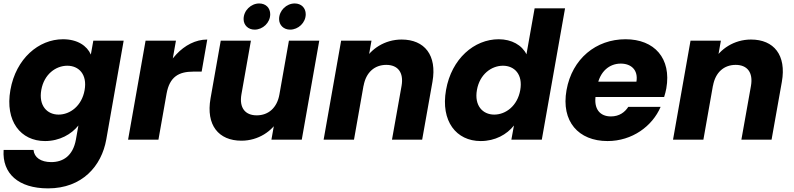

<svg xmlns="http://www.w3.org/2000/svg" viewBox="-32 -787 4476 1082"><path d="M322.9 -565.8C185.8 -565.8 57.7 -456.5 26.6 -280.1C-4.5 -103.8 84.7 7.9 221.8 7.9C303.9 7.9 370.5 -30.7 409.8 -79.8L395.9 -1C379.1 92.6 322 126.5 256.8 126.5C197.8 126.5 160.7 100.2 156.9 58H-11.6C-20.6 191.1 72.2 274.6 238.8 274.6C431.4 274.6 540.4 148.4 566.9 -1L664.9 -557.9H493.9L479.9 -479.5C458.6 -528.6 404.9 -565.8 322.9 -565.8ZM444.8 -279.2C429.1 -190.3 363.1 -141.2 298.2 -141.2C233.8 -141.2 184.9 -191.2 200.7 -280.1C216.4 -369 282.9 -416.6 347.3 -416.6C412.2 -416.6 460.6 -367.6 444.8 -279.2Z M906.6 -258.8C923.9 -354.7 975.6 -383.4 1057.5 -383.4H1104.4L1136 -564.2C1004.1 -564.2 892.8 -433.2 867.3 -290.5ZM689.8 0H860.9L959.5 -557.9H788.4Z M1767.2 -557.9H1596.2L1497.6 0H1668.6ZM1382 -557.9H1212L1154.4 -232.3C1128 -82.5 1199.3 5.9 1328.8 5.9C1423.2 5.9 1503.1 -47.8 1539.2 -116.3L1542.7 -255.1C1529.4 -178.9 1480.2 -137 1414.7 -137C1350.2 -137 1315.2 -178.9 1328.5 -255.1ZM1402.9 -620C1449 -620 1490.8 -658.9 1490.8 -706.8C1490.8 -742.2 1466.2 -767.5 1428.7 -767.5C1382.8 -767.5 1340.8 -728.1 1340.8 -679.6C1340.8 -645.2 1366.6 -620 1402.9 -620ZM1602.9 -620C1649 -620 1690.9 -658.9 1690.9 -706.8C1690.9 -742.2 1666.2 -767.5 1628.7 -767.5C1582.8 -767.5 1540.8 -728.1 1540.8 -679.6C1540.8 -645.2 1566.6 -620 1602.9 -620Z M1791.8 0H1962.9L2061.5 -557.9H1890.4ZM2177 0H2347.1L2405.1 -326.1C2431.6 -475.8 2360.7 -564.2 2231.2 -564.2C2135.9 -564.2 2056.4 -510.5 2019.4 -442L2016.9 -303.2C2030.2 -379.4 2079.3 -421.4 2144.8 -421.4C2209.3 -421.4 2244.3 -379.4 2231 -303.2Z M2481.6 -280.1C2450.5 -103.8 2539.7 7.9 2676.8 7.9C2758.9 7.9 2824.5 -29.3 2864.3 -79.8L2849.8 0H3021.3L3152.3 -740H2980.8L2934.8 -480.9C2909.8 -532.3 2851.9 -565.8 2778.3 -565.8C2640.8 -565.8 2512.7 -456.5 2481.6 -280.1ZM2899.8 -279.2C2884.1 -190.3 2818.1 -141.2 2753.2 -141.2C2688.8 -141.2 2639.9 -191.2 2655.7 -280.1C2671.4 -369 2737.9 -416.6 2802.3 -416.6C2867.2 -416.6 2915.6 -367.6 2899.8 -279.2Z M3303.4 -240.2H3710.6C3716 -256.5 3720 -273.5 3723 -288.9C3752.6 -457.9 3656.3 -565.8 3493 -565.8C3326.8 -565.8 3192.1 -455.9 3160.6 -279.2C3129.1 -102.5 3228.1 7.9 3391.9 7.9C3530.6 7.9 3644.4 -75.9 3690.8 -184.6H3508.6C3489.6 -155.3 3458.9 -130.9 3410.5 -130.9C3351.1 -130.9 3311.1 -170.6 3325.9 -254.7L3334 -303.5C3348.7 -384.2 3401.9 -428.6 3466.2 -428.6C3523.8 -428.6 3565.4 -393.6 3554.6 -326.9H3319.4Z M3760.8 0H3931.9L4030.5 -557.9H3859.4ZM4146 0H4316.1L4374.1 -326.1C4400.6 -475.8 4329.7 -564.2 4200.2 -564.2C4104.9 -564.2 4025.4 -510.5 3988.4 -442L3985.9 -303.2C3999.2 -379.4 4048.3 -421.4 4113.8 -421.4C4178.3 -421.4 4213.3 -379.4 4200 -303.2Z"/></svg>

Font: Poppins Devanagari Thin
Style: Italic
Weight: 100
Italic angle: -10°
Designer: Ninad Kale (Devanagari), Jonny Pinhorn (Latin)
Foundry: Indian Type Foundry
Version: 4.005